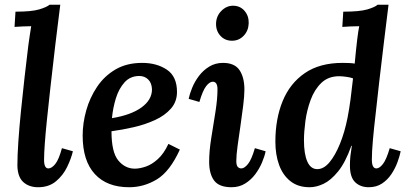

<svg xmlns="http://www.w3.org/2000/svg" viewBox="-20 -775 1706 806"><path d="M233 -755Q228 -711 222 -666.5Q216 -622 212 -585Q189 -389 177 -272Q165 -155 165 -104Q165 -68 183 -68Q197 -68 212 -86.5Q227 -105 240 -153L286 -140Q279 -110 262 -74.5Q245 -39 215 -14Q185 11 140 11Q102 11 78 -10.5Q54 -32 53 -80Q53 -121 57 -180.5Q61 -240 68 -309Q75 -378 83 -449.5Q91 -521 99 -585Q102 -607 105 -627Q108 -647 111 -665Q95 -665 74.5 -664Q54 -663 41 -662L45 -726Q113 -726 144.5 -735.5Q176 -745 188 -755Z M577 -511Q638 -511 680.5 -482.5Q723 -454 723 -389Q723 -348 697.5 -319Q672 -290 630.5 -271Q589 -252 541 -241Q493 -230 448 -224Q448 -136 476.5 -101.5Q505 -67 546 -67Q566 -67 591.5 -75.5Q617 -84 642.5 -107Q668 -130 687 -171L735 -147Q693 -55 638.5 -22Q584 11 522 11Q429 11 378 -44.5Q327 -100 327 -206Q327 -258 342 -311.5Q357 -365 387.5 -410.5Q418 -456 465 -483.5Q512 -511 577 -511ZM565 -456Q527 -456 503 -429.5Q479 -403 466.5 -362.5Q454 -322 450 -279Q530 -292 574 -324Q618 -356 618 -400Q617 -427 602 -441.5Q587 -456 565 -456Z M916 -511Q965 -511 985.5 -480.5Q1006 -450 1006 -399Q1006 -373 1001 -332.5Q996 -292 989.5 -247.5Q983 -203 977.5 -163.5Q972 -124 972 -99Q972 -81 978 -74.5Q984 -68 993 -68Q1006 -68 1021 -86.5Q1036 -105 1050 -153L1095 -140Q1091 -119 1080 -93Q1069 -67 1051.5 -43.5Q1034 -20 1009 -4.5Q984 11 952 11Q900 11 879 -17Q858 -45 858 -96Q858 -141 867 -196.5Q876 -252 884.5 -306Q893 -360 893 -400Q893 -432 873 -432Q860 -432 845.5 -413.5Q831 -395 817 -347L772 -360Q776 -380 786.5 -406Q797 -432 815 -456Q833 -480 858.5 -495.5Q884 -511 916 -511ZM958 -751Q988 -751 1006.5 -729.5Q1025 -708 1024 -677Q1023 -646 1003 -625Q983 -604 954 -604Q924 -604 905 -625Q886 -646 887 -677Q888 -708 909.5 -729.5Q931 -751 958 -751Z M1280 11Q1231 11 1199 -14.5Q1167 -40 1151.5 -83Q1136 -126 1136 -180Q1136 -276 1166.5 -350.5Q1197 -425 1259.5 -468Q1322 -511 1418 -511Q1428 -511 1443.5 -510.5Q1459 -510 1469 -508Q1475 -572 1479.5 -609Q1484 -646 1488 -665Q1471 -665 1450.5 -664Q1430 -663 1417 -662L1421 -726Q1490 -726 1522 -735.5Q1554 -745 1565 -755H1611Q1602 -684 1592.5 -604.5Q1583 -525 1572 -432Q1565 -365 1557.5 -302Q1550 -239 1545.5 -188Q1541 -137 1541 -105Q1541 -68 1560 -68Q1573 -68 1587.5 -86.5Q1602 -105 1616 -153L1662 -140Q1658 -120 1648.5 -94Q1639 -68 1623 -44Q1607 -20 1583.5 -4.5Q1560 11 1528 11Q1493 11 1471 -10Q1449 -31 1449 -80Q1449 -102 1451 -120.5Q1453 -139 1457 -163H1455Q1430 -93 1399.5 -55.5Q1369 -18 1338.5 -3.5Q1308 11 1280 11ZM1312 -65Q1339 -65 1363 -93.5Q1387 -122 1407 -171Q1427 -220 1439 -281Q1446 -317 1451.5 -358Q1457 -399 1462 -446Q1452 -450 1434 -452.5Q1416 -455 1404 -455Q1358 -455 1329 -427Q1300 -399 1284 -355.5Q1268 -312 1262 -266.5Q1256 -221 1256 -186Q1256 -129 1270 -97Q1284 -65 1312 -65Z"/></svg>

Font: Lora SemiBold
Style: Italic
Weight: 600
Italic angle: -3°
Designer: Olga Karpushina, Alexei Vanyashin (Cyrillic)
Foundry: Cyreal
Version: Version 3.011; ttfautohint (v1.8.4.7-5d5b)